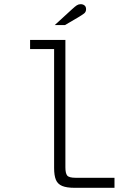

<svg xmlns="http://www.w3.org/2000/svg" viewBox="-20 -899 672 919"><path d="M338 0Q299 0 277.5 -9Q256 -18 247.5 -38.5Q239 -59 239 -95V-664H124V-708H293V-98Q293 -70 301.5 -59Q310 -48 343 -48H528V0ZM242 -779 325 -855Q339 -868 347.5 -873.5Q356 -879 366 -879Q377 -879 384.5 -873Q392 -867 392 -855Q392 -842 382.5 -834.5Q373 -827 349 -813L291 -779Z"/></svg>

Font: Atkinson Hyperlegible Mono ExtraLight
Style: Regular
Weight: 200
Monospace: yes
Designer: Elliott Scott, Megan Eiswerth, Linus Boman, Theodore Petrosky, Letters from Sweden
Foundry: Applied Design Works, Letters from Sweden
Version: Version 2.001